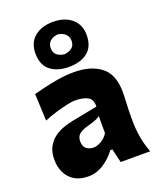

<svg xmlns="http://www.w3.org/2000/svg" viewBox="-164 -1000 927 1116"><g transform="rotate(-20 299.5 -442.5)"><path d="M189 14.6Q136.7 14.6 102.3 -6.8Q67.9 -28.3 50.8 -64.2Q33.7 -100.1 33.7 -143.1Q33.7 -191.9 51.5 -223.9Q69.3 -255.9 97.2 -275.4Q125 -294.9 155 -304.9Q185.1 -314.9 209 -319.8L369.1 -351.1Q371.1 -394.5 342.8 -410.9Q314.5 -427.2 260.7 -427.2Q247.1 -427.2 214.6 -420.4Q182.1 -413.6 142.3 -401.6Q102.5 -389.6 66.9 -374.5L59.6 -541.5Q87.4 -548.8 128.7 -558.8Q169.9 -568.8 218 -576.4Q266.1 -584 314 -584Q418.9 -584 480.7 -535.6Q542.5 -487.3 542.5 -378.4Q542.5 -350.6 540.3 -310.8Q538.1 -271 538.1 -240.2V-198.7Q538.1 -154.8 545.9 -105Q553.7 -55.2 574.2 0H391.6L371.6 -85.4H358.4Q331.5 -46.9 286.1 -16.1Q240.7 14.6 189 14.6ZM273.9 -132.8Q294.9 -132.8 320.8 -147.5Q346.7 -162.1 363.3 -189V-294.4Q354 -287.1 337.9 -279.8Q321.8 -272.5 281.2 -261.7Q254.4 -254.9 232.9 -240Q211.4 -225.1 211.4 -192.9Q211.4 -160.6 230 -146.7Q248.5 -132.8 273.9 -132.8ZM299.3 -622.1Q228 -622.1 184.8 -656.5Q141.6 -690.9 141.6 -762.7Q141.6 -827.6 184.8 -864Q228 -900.4 300.3 -900.4Q371.6 -900.4 415 -863.3Q458.5 -826.2 458.5 -762.7Q458.5 -690.4 415 -656.2Q371.6 -622.1 299.3 -622.1ZM299.3 -700.2Q329.6 -703.6 347.2 -718Q364.7 -732.4 364.7 -761.7Q364.7 -786.1 346.9 -802.7Q329.1 -819.3 300.3 -822.3Q270.5 -819.3 253.2 -803.5Q235.8 -787.6 235.8 -761.7Q235.8 -732.4 253.4 -718Q271 -703.6 299.3 -700.2Z"/></g></svg>

Font: Pinar-FD ExtraBold
Style: Regular
Weight: 800
Designer: Amin Abedi
Version: Version 3.000